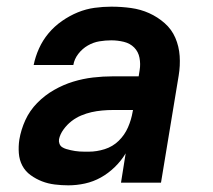

<svg xmlns="http://www.w3.org/2000/svg" viewBox="-20 -548 640 576"><path d="M185 8Q165 8 144.5 5.5Q124 3 106 -4Q88 -11 72 -22.5Q56 -34 47 -51Q38 -68 36.5 -88.5Q35 -109 38 -129Q43 -159 56 -187.5Q69 -216 91.5 -239Q114 -262 142 -278Q170 -294 199.5 -303Q229 -312 259 -315.5Q289 -319 319 -319H396L399 -338Q402 -356 398.5 -374.5Q395 -393 382.5 -405.5Q370 -418 351.5 -422.5Q333 -427 314 -427Q296 -427 278 -424Q260 -421 243.5 -411.5Q227 -402 215 -386.5Q203 -371 200 -353H81Q86 -378 97 -402.5Q108 -427 125.5 -448Q143 -469 166 -485Q189 -501 213.5 -511Q238 -521 263.5 -524.5Q289 -528 314 -528Q344 -528 373 -524Q402 -520 427.5 -508.5Q453 -497 474 -478.5Q495 -460 506 -434.5Q517 -409 519 -380Q521 -351 516 -321L463 0H343L357 -88Q344 -66 324.5 -47Q305 -28 282.5 -15.5Q260 -3 235 2.5Q210 8 185 8ZM247 -93Q270 -93 294 -100.5Q318 -108 336 -125.5Q354 -143 364 -166Q374 -189 378 -213L379 -218H319Q303 -218 286.5 -216.5Q270 -215 254.5 -211.5Q239 -208 223.5 -201.5Q208 -195 194.5 -184.5Q181 -174 170.5 -159.5Q160 -145 157 -130Q156 -123 158.5 -116.5Q161 -110 166.5 -106.5Q172 -103 178.5 -101Q185 -99 192 -97.5Q199 -96 205 -95Q211 -94 218.5 -93.5Q226 -93 233 -93Q240 -93 247 -93Z"/></svg>

Font: Iosevka Aile
Style: Bold Italic
Weight: 700
Italic angle: -9°
Designer: Belleve Invis
Foundry: Belleve Invis
Version: Version 28.0.1; ttfautohint (v1.8.4)